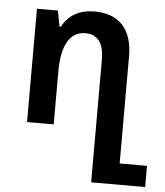

<svg xmlns="http://www.w3.org/2000/svg" viewBox="-53 -554 721 839"><g transform="rotate(5 307.5 -134.5)"><path d="M378 238H615V145H495V-325C495 -447 433 -507 328 -507C257 -507 211 -475 187 -428H181L168 -497H76V0H193V-232C193 -348 229 -409 297 -409C349 -409 378 -374 378 -300Z"/></g></svg>

Font: Noto Sans Armenian SemiCondensed SemiBold
Style: Regular
Weight: 600
Width: 4
Designer: Monotype Design Team
Foundry: Monotype Imaging Inc.
Version: Version 2.008